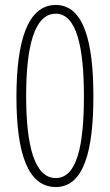

<svg xmlns="http://www.w3.org/2000/svg" viewBox="-20 -744 441 771"><path d="M355 -358C355 -577 316 -724 204 -724C91 -724 46 -579 46 -355C46 -125 93 7 204 7C317 7 355 -139 355 -358ZM85 -358C85 -558 118 -689 204 -689C288 -689 317 -553 317 -357C317 -160 289 -29 204 -29C119 -29 85 -158 85 -358Z"/></svg>

Font: Noto Sans Thai ExtCond ExtLt
Style: Regular
Weight: 200
Width: 2
Designer: Monotype Design Team
Foundry: Monotype Imaging Inc.
Version: Version 2.002